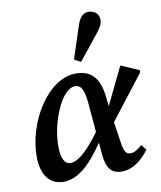

<svg xmlns="http://www.w3.org/2000/svg" viewBox="-87 -847 782 931"><g transform="rotate(-10 304.0 -381.5)"><path d="M155 -161C155 -277 218 -433 285 -433C312 -433 327 -413 334 -349L347 -197C287 -115 238 -70 200 -70C173 -70 155 -96 155 -161ZM151 14C215 14 278 -33 352 -143L357 -84C363 -14 389 14 438 14C484 14 532 -14 573 -70L552 -96C529 -75 511 -66 496 -66C473 -66 463 -77 455 -135L441 -228L608 -444V-455L519 -494L430 -310L424 -361C413 -453 372 -493 300 -493C159 -493 43 -296 43 -129C43 -39 83 14 151 14ZM303 -561 335 -544C368 -584 399 -624 431 -664C453 -691 463 -707 463 -730C463 -757 442 -777 412 -777C389 -777 369 -764 355 -720C338 -669 320 -614 303 -561Z"/></g></svg>

Font: Source Serif Pro Semibold
Style: Italic
Weight: 600
Italic angle: -12°
Designer: Frank Grießhammer
Foundry: Adobe Systems Incorporated
Version: Version 3.001;hotconv 1.0.111;makeotfexe 2.5.65597